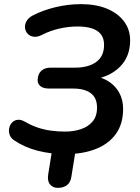

<svg xmlns="http://www.w3.org/2000/svg" viewBox="-20 -735 675 928"><path d="M260 173Q235 173 221.5 156Q208 139 213 108L240 -61H354L325 119Q321 147 303.5 160Q286 173 260 173ZM296 10Q228 10 164 -6Q100 -22 48 -57Q32 -68 26.5 -84Q21 -100 24.5 -116Q28 -132 38.5 -143Q49 -154 65 -156Q81 -158 102 -146Q131 -129 162 -118.5Q193 -108 226.5 -103.5Q260 -99 294 -99Q334 -99 369 -110Q404 -121 426.5 -146.5Q449 -172 449 -215Q449 -261 419.5 -284Q390 -307 333 -307H217Q190 -307 175.5 -318.5Q161 -330 162 -350Q163 -377 179.5 -392.5Q196 -408 224 -408H343Q407 -408 445 -435.5Q483 -463 483 -518Q483 -550 467.5 -569.5Q452 -589 423.5 -598Q395 -607 355 -607Q312 -607 267.5 -597Q223 -587 184 -567Q161 -555 143 -557.5Q125 -560 114 -571.5Q103 -583 101 -599.5Q99 -616 108 -632.5Q117 -649 138 -660Q188 -686 249 -700.5Q310 -715 371 -715Q444 -715 497 -693Q550 -671 579.5 -631.5Q609 -592 609 -540Q609 -462 560.5 -413Q512 -364 434 -352V-368Q500 -356 537.5 -313.5Q575 -271 575 -208Q575 -136 540 -87.5Q505 -39 442 -14.5Q379 10 296 10Z"/></svg>

Font: Nunito ExtraLight
Style: Italic
Weight: 200
Italic angle: -9°
Designer: Vernon Adams
Foundry: Vernon Adams
Version: Version 3.602